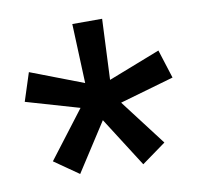

<svg xmlns="http://www.w3.org/2000/svg" viewBox="-56 -769 556 539"><g transform="rotate(-10 221.5 -500.0)"><path d="M62.5 -341.3 165 -475.6 13.7 -519.5 39.6 -599.6 189.9 -542 183.1 -711.4H268.1L260.3 -538.6L408.2 -596.2L434.1 -514.6L279.8 -470.2L379.9 -338.9L311 -289.1L220.7 -430.7L131.8 -293Z"/></g></svg>

Font: Vazirmatn RD UI FD Medium
Style: Regular
Weight: 500
Designer: Saber Rastikerdar
Foundry: Saber Rastikerdar
Version: Version 33.003